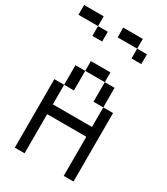

<svg xmlns="http://www.w3.org/2000/svg" viewBox="-213 -969 925 1062"><g transform="rotate(30 250.0 -437.5)"><path d="M187.5 -750V-812.5H125V-750ZM437.5 -750V-812.5H375V-750ZM62.5 -437.5V0H125Q125 0 125 -250H375Q375 -250 375 0H437.5V-437.5H375Q375 -437.5 375 -312.5H125Q125 -312.5 125 -437.5ZM125 -437.5H187.5Q187.5 -437.5 187.5 -562.5H125Q125 -562.5 125 -437.5ZM375 -437.5Q375 -437.5 375 -562.5H312.5Q312.5 -562.5 312.5 -437.5ZM187.5 -562.5H312.5V-625H187.5ZM125 -812.5V-875H0V-812.5ZM375 -812.5V-875H250V-812.5Z"/></g></svg>

Font: Unifont
Style: Regular
Weight: 500
Version: Version 13.0.05